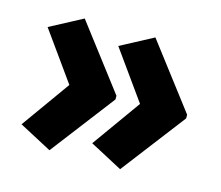

<svg xmlns="http://www.w3.org/2000/svg" viewBox="-74 -698 756 656"><g transform="rotate(15 303.5 -370.0)"><path d="M573 -363 400 -137 285 -198 408 -370 285 -542 400 -603 573 -376ZM323 -363 150 -137 35 -198 158 -370 35 -542 150 -603 323 -376Z"/></g></svg>

Font: Noto Sans Telugu UI SemiCondensed ExtraBold
Style: Regular
Weight: 800
Width: 4
Designer: Jelle Bosma - Monotype Design Team
Foundry: Monotype Imaging Inc.
Version: Version 2.005; ttfautohint (v1.8.4.7-5d5b)